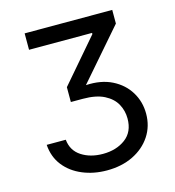

<svg xmlns="http://www.w3.org/2000/svg" viewBox="-109 -820 839 921"><g transform="rotate(-15 310.0 -359.5)"><path d="M309.6 9.8Q244.1 9.8 189 -13.2Q133.8 -36.1 99.6 -79.3Q65.4 -122.6 61 -183.6H155.8Q161.1 -128.9 205.1 -100.3Q249 -71.8 311 -71.8Q377.9 -71.8 423.1 -105.5Q468.3 -139.2 468.3 -205.6Q468.3 -244.6 450 -277.8Q431.6 -311 391.6 -331.5Q351.6 -352.1 285.6 -352.1H226.1V-425.8L410.2 -640.1V-646H97.2V-727.5H532.2V-659.7L316.9 -411.6Q392.1 -416 446.8 -388.7Q501.5 -361.3 531 -312.7Q560.5 -264.2 560.5 -205.1Q560.5 -142.6 528.3 -94Q496.1 -45.4 439.7 -17.8Q383.3 9.8 309.6 9.8Z"/></g></svg>

Font: Inter-Regular
Style: Regular
Weight: 400
Designer: Rasmus Andersson
Foundry: rsms
Version: Version 4.000;git-a52131595